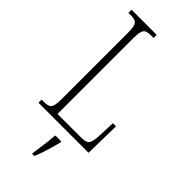

<svg xmlns="http://www.w3.org/2000/svg" viewBox="-292 -768 1042 1042"><g transform="rotate(45 229.5 -246.5)"><path d="M34 0V-24H53Q76 -24 88 -30Q100 -36 104.5 -54Q109 -72 109 -108V-605Q109 -642 104.5 -660Q100 -678 87.5 -684Q75 -690 52 -690H34V-714H227V-690H207Q183 -690 171 -684Q159 -678 154.5 -660Q150 -642 150 -606V-30H332Q371 -30 381.5 -46Q392 -62 394 -104L398 -207H422L418 0ZM206 208Q211 172 216 136Q221 100 224 61H270V71Q265 92 257 119.5Q249 147 240 174Q231 201 222 221H206Z"/></g></svg>

Font: Noto Serif Tamil ExtraCondensed ExtraLight
Style: Italic
Weight: 200
Width: 2
Italic angle: -12°
Designer: Indian Type Foundry, Tom Grace, and the Monotype Design Team
Foundry: Monotype Imaging Inc.
Version: Version 2.003; ttfautohint (v1.8.4.7-5d5b)